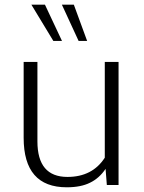

<svg xmlns="http://www.w3.org/2000/svg" viewBox="-20 -794 617 824"><path d="M429.7 -528.3V-117.2Q376.5 -34.7 269.5 -34.7Q140.6 -34.7 140.6 -187V-528.3H81.5V-202.6Q81.5 9.8 266.6 9.8Q327.1 9.8 366.2 -9.8Q405.8 -28.8 433.1 -69.3L438.5 0H488.8V-528.3ZM245.6 -773.9 317.4 -618.2H354L296.9 -773.9ZM114.7 -773.9 209 -618.2H246.1L172.9 -773.9Z"/></svg>

Font: My Font
Style: ExtraLight
Weight: 500
Designer: Vernon Adams
Foundry: newtypography
Version: Version 0.001